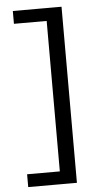

<svg xmlns="http://www.w3.org/2000/svg" viewBox="-60 -777 547 970"><g transform="rotate(-5 213.5 -291.5)"><path d="M290 -738V155H209V-738ZM236 90V155H43V90ZM236 -738V-673H43V-738Z"/></g></svg>

Font: REM Light
Style: Regular
Weight: 300
Designer: Octavio Pardo
Foundry: Ashler Design
Version: Version 1.005;gftools[0.9.28]